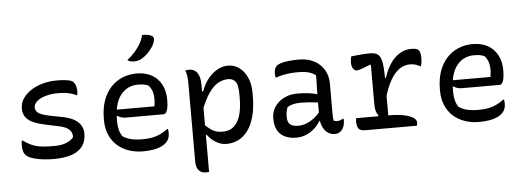

<svg xmlns="http://www.w3.org/2000/svg" viewBox="-59 -990 3718 1366"><g transform="rotate(-5 1800.0 -306.5)"><path d="M300 -81Q355 -81 389.5 -95.5Q424 -110 440 -132Q441 -153 433 -169Q425 -185 405 -197.5Q385 -210 346 -218L244 -240Q190 -252 157.5 -268.5Q125 -285 110 -309.5Q95 -334 95 -366Q95 -405 116.5 -437.5Q138 -470 175 -494Q212 -518 260 -531Q308 -544 361 -544Q393 -544 416 -541.5Q439 -539 455 -534.5Q471 -530 478 -521Q485 -514 489.5 -504.5Q494 -495 496.5 -482Q499 -469 499 -453Q499 -447 498 -440.5Q497 -434 495 -428H489Q474 -436 455.5 -441.5Q437 -447 414 -450Q391 -453 359 -453Q309 -453 270 -441Q231 -429 209 -409.5Q187 -390 187 -366Q187 -353 194 -341Q201 -329 222.5 -318.5Q244 -308 286 -299L379 -281Q431 -271 462.5 -252Q494 -233 508.5 -207.5Q523 -182 523 -151Q523 -97 497 -61Q471 -25 419.5 -7Q368 11 292 11Q254 11 222 7.5Q190 4 164.5 -2Q139 -8 121 -16Q103 -24 94 -34Q82 -46 77 -63.5Q72 -81 72 -107Q72 -117 72.5 -125Q73 -133 75 -139H81Q106 -122 127.5 -110.5Q149 -99 173 -92.5Q197 -86 227.5 -83.5Q258 -81 300 -81Z M929 -544Q994 -544 1039 -518Q1084 -492 1107.5 -446Q1131 -400 1131 -342V-338Q1131 -306 1127 -283.5Q1123 -261 1115 -249.5Q1107 -238 1095 -238H828Q809 -238 793.5 -243Q778 -248 768 -256L750 -246V-300H1036Q1038 -312 1039.5 -324Q1041 -336 1041 -348Q1041 -383 1033 -407Q1025 -431 1007 -451Q991 -458 975 -461Q959 -464 933 -464Q856 -464 809 -404.5Q762 -345 762 -227V-216Q762 -183 769 -156Q776 -129 791 -108Q818 -90 851 -82Q884 -74 932 -74Q969 -74 999.5 -79.5Q1030 -85 1058 -98Q1086 -111 1112 -131H1118Q1119 -125 1120 -118.5Q1121 -112 1121 -103Q1121 -80 1114.5 -64Q1108 -48 1096 -36Q1080 -20 1055 -9Q1030 2 998 7Q966 12 929 12Q874 12 827 -4Q780 -20 745 -51Q710 -82 690 -128Q670 -174 670 -233V-244Q670 -317 690 -373Q710 -429 745.5 -467Q781 -505 828 -524.5Q875 -544 929 -544ZM993 -813Q1014 -814 1030 -811.5Q1046 -809 1059 -802Q1070 -797 1073.5 -786Q1077 -775 1073 -765Q1067 -741 1052 -719Q1037 -697 1018.5 -678.5Q1000 -660 978 -647Q964 -638 949 -634.5Q934 -631 918 -631Q906 -631 894.5 -634Q883 -637 873 -644Q905 -670 928.5 -696.5Q952 -723 968.5 -751.5Q985 -780 993 -813Z M1277 -534Q1282 -536 1286.5 -536.5Q1291 -537 1296 -537.5Q1301 -538 1305 -538Q1327 -538 1344.5 -527Q1362 -516 1372.5 -490.5Q1383 -465 1383 -422Q1383 -342 1383 -264.5Q1383 -187 1383 -111Q1383 -35 1383 42Q1383 119 1383 199Q1379 199 1375 199.5Q1371 200 1367.5 200Q1364 200 1360 200Q1336 200 1321 189.5Q1306 179 1298.5 161Q1291 143 1291 121Q1291 45 1291 -25Q1291 -95 1291 -162.5Q1291 -230 1291 -298.5Q1291 -367 1291 -442Q1291 -473 1288 -494Q1285 -515 1277 -534ZM1582 -543Q1628 -543 1663.5 -516.5Q1699 -490 1719.5 -443.5Q1740 -397 1740 -336V-317Q1740 -231 1723.5 -169Q1707 -107 1677.5 -67Q1648 -27 1609 -8Q1570 11 1525 11Q1495 11 1469 -0.5Q1443 -12 1423 -29Q1403 -46 1390 -65H1372V-146Q1403 -113 1432 -95.5Q1461 -78 1505 -78Q1553 -78 1584 -104.5Q1615 -131 1630.5 -182Q1646 -233 1646 -308V-318Q1646 -346 1644 -368.5Q1642 -391 1636 -410Q1625 -430 1610.5 -438.5Q1596 -447 1574 -447Q1537 -447 1502 -427Q1467 -407 1435.5 -361Q1404 -315 1374 -236V-376H1391Q1409 -427 1439 -464.5Q1469 -502 1506 -522.5Q1543 -543 1582 -543Z M2294 -353Q2294 -326 2294 -299.5Q2294 -273 2294 -246Q2294 -219 2294 -192.5Q2294 -166 2294 -139Q2294 -124 2294.5 -112.5Q2295 -101 2297 -88Q2302 -85 2308 -83.5Q2314 -82 2320 -82Q2332 -82 2343 -85.5Q2354 -89 2363 -95H2369Q2369 -91 2369.5 -88Q2370 -85 2370 -80Q2370 -60 2363.5 -41.5Q2357 -23 2346 -12Q2336 -2 2324.5 3Q2313 8 2300 8Q2276 8 2257 -2Q2238 -12 2225 -30Q2212 -48 2205 -72Q2198 -96 2198 -122Q2198 -153 2198 -186Q2198 -219 2198 -243Q2198 -282 2199 -312Q2200 -342 2200.5 -368Q2201 -394 2201 -420Q2186 -432 2166.5 -439.5Q2147 -447 2123.5 -450Q2100 -453 2070 -453Q2041 -453 2014.5 -450Q1988 -447 1964.5 -442Q1941 -437 1919 -429H1913Q1912 -435 1911 -443Q1910 -451 1910 -458Q1910 -474 1914 -487.5Q1918 -501 1928 -511Q1938 -521 1960.5 -528Q1983 -535 2016 -538.5Q2049 -542 2089 -542Q2139 -542 2177 -527Q2215 -512 2241 -486Q2267 -460 2280.5 -426Q2294 -392 2294 -353ZM1967 -142Q1967 -106 1985.5 -89.5Q2004 -73 2045 -73Q2072 -73 2100.5 -83.5Q2129 -94 2158 -116Q2187 -138 2214 -174L2218 -95H2197Q2182 -69 2156.5 -44.5Q2131 -20 2096.5 -5Q2062 10 2022 10Q1975 10 1940.5 -7Q1906 -24 1888.5 -57Q1871 -90 1871 -138V-144Q1871 -176 1884.5 -204.5Q1898 -233 1923 -255Q1948 -277 1981.5 -289.5Q2015 -302 2056 -302Q2096 -302 2131.5 -298Q2167 -294 2192.5 -286.5Q2218 -279 2228 -272Q2234 -267 2237 -259.5Q2240 -252 2241.5 -242Q2243 -232 2243 -217Q2215 -224 2187 -227.5Q2159 -231 2131.5 -233Q2104 -235 2077 -235Q2044 -235 2020 -229Q1996 -223 1979 -212Q1974 -198 1970.5 -182Q1967 -166 1967 -145Z M2611 -82 2619 -96Q2612 -105 2606.5 -117Q2601 -129 2598.5 -144.5Q2596 -160 2596 -179Q2596 -225 2596 -271.5Q2596 -318 2596 -364.5Q2596 -411 2596 -458L2591 -462Q2553 -446 2528 -437.5Q2503 -429 2493 -429Q2478 -429 2467 -444.5Q2456 -460 2456 -489Q2456 -501 2458 -512.5Q2460 -524 2462 -532Q2473 -533 2485.5 -534.5Q2498 -536 2510 -537Q2522 -538 2533.5 -539Q2545 -540 2555.5 -540.5Q2566 -541 2577 -541.5Q2588 -542 2596 -542Q2618 -542 2634 -537Q2650 -532 2660.5 -519.5Q2671 -507 2677 -485.5Q2683 -464 2685.5 -431Q2688 -398 2688 -351Q2688 -316 2688 -281Q2688 -246 2688 -211Q2688 -176 2688 -141Q2688 -106 2688 -71ZM2681 -358H2694Q2726 -454 2777.5 -501Q2829 -548 2891 -548Q2911 -548 2923.5 -545Q2936 -542 2943 -535Q2951 -527 2954.5 -513Q2958 -499 2958 -476Q2958 -460 2956 -446Q2954 -432 2950 -420H2944Q2927 -429 2911 -434Q2895 -439 2872 -439Q2833 -439 2798.5 -416Q2764 -393 2734.5 -342.5Q2705 -292 2681 -208ZM2459 -91H2690Q2751 -91 2795.5 -82.5Q2840 -74 2864 -58.5Q2888 -43 2888 -23Q2888 -19 2887.5 -15Q2887 -11 2886.5 -7Q2886 -3 2884 0H2517Q2479 0 2467.5 -17.5Q2456 -35 2456 -66Q2456 -71 2456.5 -75Q2457 -79 2457.5 -83.5Q2458 -88 2459 -91Z M3329 -544Q3394 -544 3439 -518Q3484 -492 3507.5 -446Q3531 -400 3531 -342V-338Q3531 -306 3527 -283.5Q3523 -261 3515 -249.5Q3507 -238 3495 -238H3228Q3209 -238 3193.5 -243Q3178 -248 3168 -256L3150 -246V-300H3436Q3438 -312 3439.5 -324Q3441 -336 3441 -348Q3441 -383 3433 -407Q3425 -431 3407 -451Q3391 -458 3375 -461Q3359 -464 3333 -464Q3256 -464 3209 -404.5Q3162 -345 3162 -227V-216Q3162 -183 3169 -156Q3176 -129 3191 -108Q3218 -90 3251 -82Q3284 -74 3332 -74Q3369 -74 3399.5 -79.5Q3430 -85 3458 -98Q3486 -111 3512 -131H3518Q3519 -125 3520 -118.5Q3521 -112 3521 -103Q3521 -80 3514.5 -64Q3508 -48 3496 -36Q3480 -20 3455 -9Q3430 2 3398 7Q3366 12 3329 12Q3274 12 3227 -4Q3180 -20 3145 -51Q3110 -82 3090 -128Q3070 -174 3070 -233V-244Q3070 -317 3090 -373Q3110 -429 3145.5 -467Q3181 -505 3228 -524.5Q3275 -544 3329 -544Z"/></g></svg>

Font: Recursive Monospace Casual
Style: Regular
Weight: 400
Version: Version 1.047